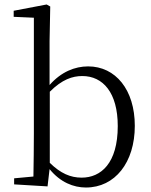

<svg xmlns="http://www.w3.org/2000/svg" viewBox="-20 -822 671 856"><path d="M363 14C493 14 581 -98 581 -261C581 -422 495 -526 373 -526C314 -526 253 -502 201 -443V-639L204 -793L188 -802L41 -774V-747L131 -743V-227C131 -173 130 -90 129 -35L43 -27V0L192 9L201 -68C249 -9 308 14 363 14ZM202 -413C257 -468 303 -483 347 -483C439 -483 505 -409 505 -260C505 -94 430 -30 344 -30C294 -30 250 -49 202 -96Z"/></svg>

Font: Noto Serif KR Light
Style: Regular
Weight: 300
Designer: Ryoko NISHIZUKA 西塚涼子 (kana & ideographs); Frank Grießhammer (Latin, Greek & Cyrillic); Wenlong ZHANG 张文龙 (bopomofo); San
Foundry: Adobe
Version: Version 2.001;hotconv 1.1.0;makeotfexe 2.6.0